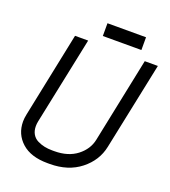

<svg xmlns="http://www.w3.org/2000/svg" viewBox="-147 -915 919 1035"><g transform="rotate(20 312.5 -397.5)"><path d="M120.6 -181.6Q117.7 -167 117.7 -154.3Q117.7 -127.4 128.9 -108.4Q140.1 -89.4 159.7 -79.6Q179.2 -69.8 200.2 -65.4Q221.2 -61 245.1 -61H257.3Q336.4 -61 387 -100.1Q437.5 -139.2 449.2 -196.3L549.8 -683.6H625L520.5 -181.6Q503.4 -98.6 433.1 -43.2Q362.8 12.2 257.3 12.2H245.1Q148.9 12.2 96.7 -34.7Q44.4 -81.5 44.4 -154.3Q44.4 -172.9 49.3 -196.3L149.9 -683.6H225.1ZM291 -733.9V-807.1H512.2V-733.9Z"/></g></svg>

Font: Anka/Coder
Style: Italic
Weight: 400
Italic angle: -12°
Monospace: yes
Version: Version 001.100